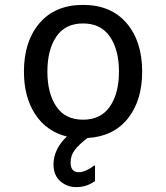

<svg xmlns="http://www.w3.org/2000/svg" viewBox="-20 -554 680 786"><path d="M269 111Q269 151 302 151Q316 151 333 143.5Q350 136 365 124H369V187Q335 212 293 212Q254 212 226.5 187.5Q199 163 199 119Q199 87 214 57Q229 27 254 5Q170 -16 124 -86.5Q78 -157 78 -261Q78 -385 142 -459.5Q206 -534 320 -534Q434 -534 498 -459.5Q562 -385 562 -261Q562 -142 503 -68.5Q444 5 338 11Q304 37 286.5 59.5Q269 82 269 111ZM320 -64Q393 -64 430 -118Q467 -172 467 -261Q467 -350 430 -404Q393 -458 320 -458Q247 -458 210.5 -404Q174 -350 174 -261Q174 -172 210.5 -118Q247 -64 320 -64Z"/></svg>

Font: AmikoRegular
Style: Regular
Weight: 400
Designer: Pablo Impallari, Rodrigo Fuenzalida, Andres Torresi
Foundry: Impallari Type
Version: Version 1.000; ttfautohint (v1.3)